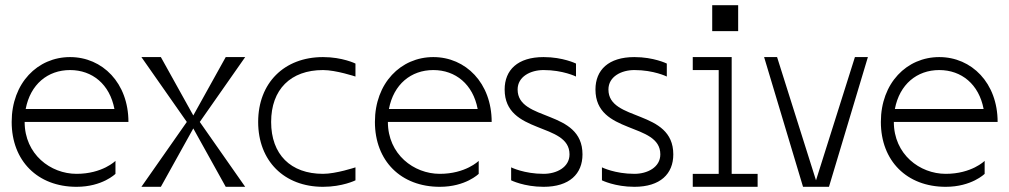

<svg xmlns="http://www.w3.org/2000/svg" viewBox="-20 -720 3890 740"><path d="M25 -250C25 -100 125 0 275 0C375 0 425 -50 425 -50V-100C425 -100 375 -50 275 -50C175 -50 75 -125 75 -250H475C475 -400 375 -500 250 -500C125 -500 25 -400 25 -250ZM79 -300C97 -395 164 -450 250 -450C336 -450 403 -395 421 -300Z M525 0H600L725 -225L850 0H925L750 -250L925 -500H850L725 -275L600 -500H525L700 -250Z M1225 -500C1075 -500 975 -400 975 -250C975 -100 1075 0 1225 0C1300 0 1350 -25 1350 -25V-75C1350 -75 1275 -50 1225 -50C1100 -50 1025 -125 1025 -250C1025 -375 1100 -450 1225 -450C1275 -450 1350 -425 1350 -425V-475C1350 -475 1300 -500 1225 -500Z M1425 -250C1425 -100 1525 0 1675 0C1775 0 1825 -50 1825 -50V-100C1825 -100 1775 -50 1675 -50C1575 -50 1475 -125 1475 -250H1875C1875 -400 1775 -500 1650 -500C1525 -500 1425 -400 1425 -250ZM1479 -300C1497 -395 1564 -450 1650 -450C1736 -450 1803 -395 1821 -300Z M2075 0C2175 0 2225 -50 2225 -125C2225 -300 1975 -250 1975 -375C1975 -425 2025 -450 2075 -450C2150 -450 2200 -425 2200 -425V-475C2200 -475 2150 -500 2075 -500C1975 -500 1925 -450 1925 -375C1925 -200 2175 -250 2175 -125C2175 -75 2125 -50 2075 -50C2000 -50 1950 -75 1950 -75V-25C1950 -25 2000 0 2075 0Z M2425 0C2525 0 2575 -50 2575 -125C2575 -300 2325 -250 2325 -375C2325 -425 2375 -450 2425 -450C2500 -450 2550 -425 2550 -425V-475C2550 -475 2500 -500 2425 -500C2325 -500 2275 -450 2275 -375C2275 -200 2525 -250 2525 -125C2525 -75 2475 -50 2425 -50C2350 -50 2300 -75 2300 -75V-25C2300 -25 2350 0 2425 0Z M2800 -500H2650V-450H2750V-50H2650V0H2900V-50H2800ZM2725 -600H2825V-700H2725Z M3175 0 3325 -500H3275L3125 -25L2975 -500H2925L3075 0Z M3375 -250C3375 -100 3475 0 3625 0C3725 0 3775 -50 3775 -50V-100C3775 -100 3725 -50 3625 -50C3525 -50 3425 -125 3425 -250H3825C3825 -400 3725 -500 3600 -500C3475 -500 3375 -400 3375 -250ZM3429 -300C3447 -395 3514 -450 3600 -450C3686 -450 3753 -395 3771 -300Z"/></svg>

Font: LS-VG5000 Light
Style: Regular
Weight: 400
Designer: Justin Bihan, 2021
Foundry: Justin Bihan, 2021
Version: Version 1.000;Glyphs 3.1.2 (3151)